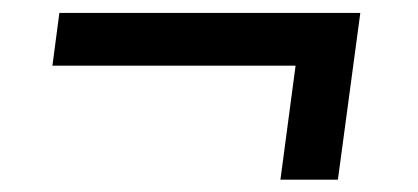

<svg xmlns="http://www.w3.org/2000/svg" viewBox="-20 -378 662 304"><path d="M74 -357.5H550.5L515 -93.5H424L448 -274H63Z"/></svg>

Font: Merriweather 36pt ExtraBold
Style: Italic
Weight: 800
Italic angle: -7.8°
Version: Version 2.101